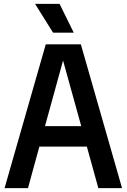

<svg xmlns="http://www.w3.org/2000/svg" viewBox="-20 -968 652 988"><path d="M486 0 427 -213.5H182.5L124 0H3.5L215.5 -740H396L608 0ZM211.5 -319H398L304.5 -656.5ZM253 -800 160.5 -948H286.5L359.5 -800Z"/></svg>

Font: Encode Sans Condensed SemiBold
Style: Regular
Weight: 600
Width: 3
Designer: Multiple Designers
Foundry: Impallari Type
Version: Version 2.000